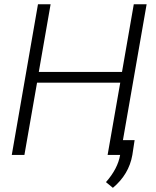

<svg xmlns="http://www.w3.org/2000/svg" viewBox="-20 -731 735 906"><path d="M671.9 -710.9H611.3L555.7 -391.6H163.1L218.8 -710.9H159.2L35.6 0H95.2L154.8 -340.8H547.4L487.8 0H546.9C539.6 43 517.6 85.9 480 128.4L512.7 155.3C563 113.3 593.8 61.5 604.5 0.5L615.2 -69.8H560.1Z"/></svg>

Font: Roboto Light
Style: Italic
Weight: 300
Italic angle: -12°
Designer: Google
Version: Version 2.137; 2017